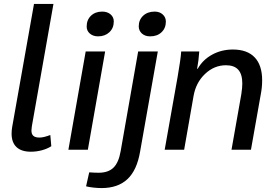

<svg xmlns="http://www.w3.org/2000/svg" viewBox="-20 -762 1400 977"><path d="M39 -82Q39 -98 42 -116L153 -742H252L142 -119Q140 -103 140 -98Q140 -79 150 -70.5Q160 -62 181 -62Q202 -62 236 -75L241 -18Q221 -5 193.5 2.5Q166 10 137 10Q89 10 64 -13.5Q39 -37 39 -82Z M421 -627Q421 -661 443 -682Q465 -703 500 -703Q526 -703 542.5 -689Q559 -675 559 -653Q559 -619 536.5 -598Q514 -577 479 -577Q454 -577 437.5 -591Q421 -605 421 -627ZM416 -500H515L427 0H328Z M686 -628Q686 -661 708.5 -682Q731 -703 767 -703Q792 -703 808 -688.5Q824 -674 824 -652Q824 -619 802 -598Q780 -577 744 -577Q718 -577 702 -591.5Q686 -606 686 -628ZM418 186 434 115Q462 117 482 117Q531 117 557.5 91Q584 65 594 7L683 -500H783L693 9Q677 104 628.5 149.5Q580 195 497 195Q478 195 455 192.5Q432 190 418 186Z M884 -372Q891 -413 896 -447Q901 -481 902 -500H994Q991 -455 983 -412H986Q1012 -458 1059.5 -484Q1107 -510 1165 -510Q1238 -510 1276 -470Q1314 -430 1314 -353Q1314 -318 1307 -282L1257 0H1158L1208 -283Q1213 -316 1213 -337Q1213 -384 1192.5 -407Q1172 -430 1130 -430Q1070 -430 1023.5 -386Q977 -342 965 -274L917 0H818Z"/></svg>

Font: Sarabun Medium
Style: Italic
Weight: 500
Italic angle: -10°
Designer: Suppakit Chalermlarp | Katatrad Co.,Ltd.
Foundry: Cadson Demak Co.,Ltd.
Version: Version 1.000; ttfautohint (v1.6)